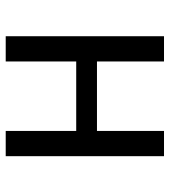

<svg xmlns="http://www.w3.org/2000/svg" viewBox="18 -598 580 655"><g transform="rotate(90 307.5 -270.0)"><path d="M426.2 0V-240.5H189.2V0H103.1V-540H189.2V-311.3H426.2V-540H512.3V0Z"/></g></svg>

Font: FiraCode Nerd Font
Style: Regular
Weight: 400
Designer: Carrois Corporate, Edenspiekermann AG, Nikita Prokopov
Foundry: Carrois Corporate, Edenspiekermann AG, Nikita Prokopov
Version: Version 6.002;Nerd Fonts 2.2.2